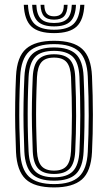

<svg xmlns="http://www.w3.org/2000/svg" viewBox="-20 -779 453 806"><path d="M207 7.8Q124.2 7.8 87.6 -27.1Q51 -62 47.2 -140.5Q45 -192 44 -243.5Q43 -295 43.8 -348.6Q44.5 -402.2 47.2 -459.5Q51.2 -541.2 89.8 -574.5Q128.2 -607.8 207 -607.8Q287.5 -607.8 325 -573.6Q362.5 -539.5 366.2 -459.2Q369.8 -378.2 369.9 -297.9Q370 -217.5 366.2 -140.5Q362 -58.8 323.6 -25.5Q285.2 7.8 207 7.8ZM207 -6.2Q278.2 -6.2 311.6 -37.4Q345 -68.5 348.5 -141.5Q352.2 -214.2 352.4 -292.8Q352.5 -371.2 348.5 -458.5Q345.2 -531.5 311.9 -562.6Q278.5 -593.8 207 -593.8Q135.2 -593.8 101.9 -562.6Q68.5 -531.5 64.8 -458.5Q62 -399 61.2 -345.8Q60.5 -292.5 61.5 -242.5Q62.5 -192.5 64.8 -141.2Q68.2 -69 101.4 -37.6Q134.5 -6.2 207 -6.2ZM207 -20.5Q142.5 -20.5 114 -49.2Q85.5 -78 82.2 -142.5Q80 -195 79 -245.5Q78 -296 78.9 -348.1Q79.8 -400.2 82.5 -457.5Q85.8 -524 115.2 -551.9Q144.8 -579.8 207 -579.8Q269 -579.8 298.5 -552Q328 -524.2 331 -457.8Q333.5 -403 334.4 -351.2Q335.2 -299.5 334.5 -248Q333.8 -196.5 331 -142.5Q327.8 -76.5 298.5 -48.5Q269.2 -20.5 207 -20.5ZM207 -34.8Q261 -34.8 285.8 -60Q310.5 -85.2 313.5 -143.8Q317 -219.5 317.1 -294Q317.2 -368.5 313.5 -456.5Q310.8 -516.8 285 -541.1Q259.2 -565.5 207 -565.5Q151.8 -565.5 127.4 -539.8Q103 -514 100 -456.2Q97.5 -402.5 96.6 -352Q95.8 -301.5 96.5 -250.2Q97.2 -199 100 -143Q103 -84.2 128.1 -59.5Q153.2 -34.8 207 -34.8ZM207 -48.8Q161.8 -48.8 140.9 -70.8Q120 -92.8 117.5 -143.2Q115.2 -198.2 114.2 -248.6Q113.2 -299 114.1 -349.8Q115 -400.5 117.5 -455.8Q120 -508 141.4 -529.6Q162.8 -551.2 207 -551.2Q252 -551.2 272.8 -529.2Q293.5 -507.2 295.8 -455.8Q299.8 -366 299.5 -291.6Q299.2 -217.2 295.8 -144.2Q293.2 -92.8 272.4 -70.8Q251.5 -48.8 207 -48.8ZM207 -62.8Q243 -62.8 259.5 -82Q276 -101.2 278.2 -145Q281.8 -221.2 281.9 -293.1Q282 -365 278.2 -455Q276.2 -498.2 259.9 -517.8Q243.5 -537.2 207 -537.2Q170.2 -537.2 153.9 -517.9Q137.5 -498.5 135.2 -455.2Q132.8 -399.5 131.9 -349.5Q131 -299.5 131.9 -249.6Q132.8 -199.8 135.2 -143.8Q137.5 -101.2 154.1 -82Q170.8 -62.8 207 -62.8ZM207 -640Q141.5 -640 112 -667.6Q82.5 -695.2 79.8 -758.8H97.5Q99.8 -702.8 125.2 -678.5Q150.8 -654.2 207 -654.2Q263.2 -654.2 288.8 -678.5Q314.2 -702.8 316.8 -758.8H334.2Q331.2 -695.2 301.8 -667.6Q272.2 -640 207 -640ZM207 -668.2Q159.8 -668.2 138.4 -689.2Q117 -710.2 115 -758.8H132.5Q134.2 -718 151.5 -700.2Q168.8 -682.5 207 -682.5Q245.2 -682.5 262.5 -700.2Q279.8 -718 281.5 -758.8H299Q297 -710.2 275.6 -689.2Q254.2 -668.2 207 -668.2ZM207 -696.5Q178 -696.5 164.8 -710.9Q151.5 -725.2 150.2 -758.8H166Q166.5 -732.8 176.5 -721.6Q186.5 -710.5 207 -710.5Q227.8 -710.5 237.8 -721.6Q247.8 -732.8 248 -758.8H263.8Q262.5 -725.2 249.2 -710.9Q236 -696.5 207 -696.5Z"/></svg>

Font: Big Shoulders Inline Text Thin Medium
Style: Regular
Weight: 500
Version: Version 2.002